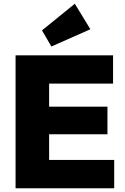

<svg xmlns="http://www.w3.org/2000/svg" viewBox="-20 -1004 667 1024"><path d="M63 0V-709H242V0ZM205 0V-151H589V0ZM205 -288V-435H553V-288ZM205 -558V-709H583V-558ZM254 -756 204 -842 379 -984 462 -848Z"/></svg>

Font: Outfit Thin ExtraBold
Style: Regular
Weight: 800
Version: Version 1.100;gftools[0.9.27]